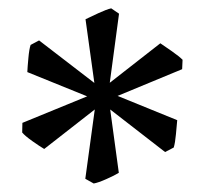

<svg xmlns="http://www.w3.org/2000/svg" viewBox="-20 -782 485 456"><path d="M240.7 -585.4 360.8 -679.2Q371.1 -672.4 388.4 -660.2Q405.8 -647.9 413.6 -640.1L412.6 -617.7L259.3 -554.2L400.9 -496.6Q399.9 -484.9 397.9 -463.6Q396 -442.4 392.6 -431.6L372.1 -420.9L241.7 -522L262.2 -371.6Q252 -365.2 232.7 -356.7Q213.4 -348.1 202.6 -346.2L182.6 -357.4L205.1 -522L85 -428.2Q74.2 -434.6 56.6 -447Q39.1 -459.5 32.7 -467.3L33.2 -490.2L187 -553.2L44.9 -610.8Q45.4 -622.6 47.4 -644Q49.3 -665.5 52.7 -675.3L72.8 -686L204.1 -585L183.1 -736.3Q193.8 -741.7 213.6 -750.7Q233.4 -759.8 244.1 -762.2L262.7 -749.5Z"/></svg>

Font: Gentium Book Plus
Style: Regular
Weight: 400
Designer: Victor Gaultney, Annie Olsen, Iska Routamaa, Becca Hirsbrunner
Foundry: SIL International
Version: Version 6.101